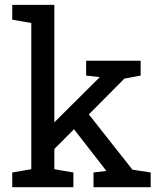

<svg xmlns="http://www.w3.org/2000/svg" viewBox="-20 -782 668 802"><path d="M339.8 -528.3H567.4V-466.3L499.5 -453.6L351.1 -304.2L533.2 -73.2L609.4 -61.5V0H370.6V-61.5L424.3 -67.9L422.9 -69.8L289.1 -242.2L207 -159.7V-75.2L286.6 -61.5V0H31.2V-61.5L110.8 -75.2V-686L31.2 -699.7V-761.7H207V-271L394 -457L396.5 -460L339.8 -466.3Z"/></svg>

Font: Suwannaphum
Style: Regular
Weight: 400
Designer: Danh Hong
Version: Version 8.002; ttfautohint (v1.8.3)